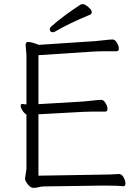

<svg xmlns="http://www.w3.org/2000/svg" viewBox="-20 -901 678 929"><path d="M416 -830Q314 -788 246 -748Q240 -745 236 -745Q221 -745 221 -760Q221 -766 227 -772Q283 -822 370 -879Q374 -881 382 -881Q390 -881 407 -867Q424 -853 424 -843Q424 -833 416 -830ZM116 -698Q132 -698 168 -684L440 -702Q463 -704 488.5 -707Q514 -710 525 -710Q536 -710 545.5 -694.5Q555 -679 555 -666Q555 -653 544 -653Q544 -653 482 -653Q455 -653 441 -652L166 -634V-397L385 -410Q408 -412 433.5 -415Q459 -418 470 -418Q481 -418 490.5 -402.5Q500 -387 500 -374Q500 -361 489 -361H426Q400 -361 386 -360L166 -348V-51L472 -56Q510 -56 555 -59H556Q569 -59 578 -43Q587 -27 587 -13.5Q587 0 577 0H576Q552 -3 489 -3H473L195 1Q179 1 167.5 4.5Q156 8 142 8Q128 8 114.5 -9Q101 -26 101 -37L108 -84V-347Q97 -353 88.5 -366.5Q80 -380 80 -389Q80 -398 87 -398H89Q99 -396 108 -396V-634L104 -684Q104 -698 116 -698Z"/></svg>

Font: ToneOZ-Pinyin-WenKai-Light
Style: Light
Weight: 300
Designer: Fontworks Inc.
Foundry: ToneOZ
Version: Version 0.240331